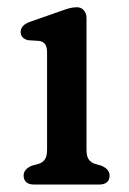

<svg xmlns="http://www.w3.org/2000/svg" viewBox="-20 -496 346 516"><path d="M212.5 -446.5V-93.5Q212.5 -76 218.5 -67.5Q224.5 -59 235.5 -55.5L253 -50.5Q274.5 -41 274.5 -24.5Q274.5 0 245.5 0H72.5Q43.5 0 43.5 -24.5Q43.5 -41 65 -50.5L83.5 -55.5Q94.5 -59 100.5 -67.5Q106.5 -76 106.5 -93.5V-354Q106.5 -370.5 101.2 -377.2Q96 -384 86 -386L55 -388Q35.5 -393.5 35.5 -410Q35.5 -428.5 61 -437.5L141 -465.5Q154.5 -470.5 165 -473.5Q175.5 -476.5 187 -476.5Q198 -476.5 205.2 -468.5Q212.5 -460.5 212.5 -446.5Z"/></svg>

Font: Fraunces 9pt S100
Style: Regular
Weight: 400
Version: Version 1.000; ttfautohint (v1.8.3)